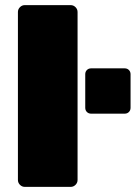

<svg xmlns="http://www.w3.org/2000/svg" viewBox="-20 -730 540 750"><path d="M336 -463H467Q477 -463 483.5 -456.5Q490 -450 490 -440V-309Q490 -299 483.5 -292.5Q477 -286 467 -286H336Q326 -286 319.5 -292.5Q313 -299 313 -309V-440Q313 -450 319.5 -456.5Q326 -463 336 -463ZM256 0H77Q66 0 58 -8Q50 -16 50 -27V-683Q50 -694 58 -702Q66 -710 77 -710H256Q267 -710 275 -702Q283 -694 283 -683V-27Q283 -16 275 -8Q267 0 256 0Z"/></svg>

Font: Rubik One
Style: Regular
Weight: 400
Designer: Hubert and Fischer with Elvire Volk Leonovitch
Foundry: Hubert and Fischer with Elvire Volk Leonovitch
Version: Version 1.001